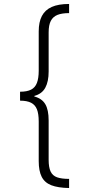

<svg xmlns="http://www.w3.org/2000/svg" viewBox="-20 -812 447 967"><path d="M81 -350Q116 -350 136.5 -360.5Q157 -371 166 -394.5Q175 -418 175 -456V-654Q175 -701 191 -731.5Q207 -762 240.5 -777Q274 -792 328 -792V-746Q292 -746 269.5 -737Q247 -728 236 -707Q225 -686 225 -649V-452Q225 -401 208 -370Q191 -339 153 -329V-326Q191 -316 208 -287.5Q225 -259 225 -205V-7Q225 31 235 52Q245 73 267.5 81Q290 89 328 89V135Q272 134 238.5 121Q205 108 190 78.5Q175 49 175 -1V-200Q175 -239 166 -261.5Q157 -284 136.5 -294.5Q116 -305 81 -305Z"/></svg>

Font: Noto Sans Bengali Condensed Light
Style: Regular
Weight: 300
Width: 3
Designer: Jelle Bosma - Monotype Design Team
Foundry: Monotype Imaging Inc.
Version: Version 2.003